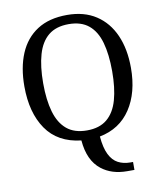

<svg xmlns="http://www.w3.org/2000/svg" viewBox="-100 -805 943 1116"><g transform="rotate(-10 371.0 -247.5)"><path d="M602.1 230H559.1Q468.8 230 408.7 183.1Q337.9 127.9 328.1 7.8Q190.9 -7.8 123.5 -105.7Q56.2 -203.6 56.2 -358.9Q56.2 -469.7 90.8 -552Q125.5 -634.3 195.6 -679.7Q265.6 -725.1 372.1 -725.1Q472.7 -725.1 542.5 -679.4Q612.3 -633.8 648.7 -551.5Q685.1 -469.2 685.1 -357.9Q685.1 -211.9 621.3 -115.7Q557.6 -19.5 438 3.9Q443.8 71.8 463.4 111.1Q482.9 150.4 514.2 166.7Q545.4 183.1 585.9 183.1H602.1ZM371.1 -43.9Q445.3 -43.9 490 -81.3Q534.7 -118.7 554.4 -188.7Q574.2 -258.8 574.2 -357.9Q574.2 -457 554.4 -527.1Q534.7 -597.2 490.2 -634Q445.8 -670.9 372.1 -670.9Q297.4 -670.9 252.4 -634Q207.5 -597.2 187.3 -527.1Q167 -457 167 -357.9Q167 -258.8 187.3 -188.7Q207.5 -118.7 252.2 -81.3Q296.9 -43.9 371.1 -43.9Z"/></g></svg>

Font: Satisar Sharada
Style: Regular
Weight: 400
Designer: Vinodh Rajan & Sunil Mahnoori
Version: 2.2